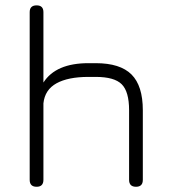

<svg xmlns="http://www.w3.org/2000/svg" viewBox="-20 -714 650 734"><path d="M120 0Q93.5 0 93.5 -26.5V-667.5Q93.5 -693.5 120 -693.5Q146 -693.5 146 -667.5V-398.5Q193.5 -472.5 318 -472.5H346Q439.5 -472.5 482.8 -429.2Q526 -386 526 -292.5V-26.5Q526 0 500 0Q473.5 0 473.5 -26.5V-292.5Q473.5 -364 445.2 -392Q417 -420 346 -420H318Q240.5 -420 196 -395.5Q151.5 -371 146 -319V-26.5Q146 0 120 0Z"/></svg>

Font: Jura Light
Style: Regular
Weight: 400
Version: Version 5.106